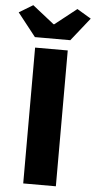

<svg xmlns="http://www.w3.org/2000/svg" viewBox="-83 -1012 522 1049"><g transform="rotate(5 177.5 -487.5)"><path d="M86 0H265V-745H86ZM80 -802H274L375 -929L298 -975L179 -881H175L56 -975L-20 -929Z"/></g></svg>

Font: ChiuKong Gothic MN Heavy
Style: Regular
Weight: 900
Designer: Ryoko NISHIZUKA 西塚涼子 (kana, bopomofo & ideographs); Paul D. Hunt (Latin, Greek & Cyrillic); Sandoll Communications 산돌커뮤니
Foundry: Adobe
Version: Version 1.300